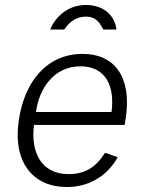

<svg xmlns="http://www.w3.org/2000/svg" viewBox="-20 -743 586 773"><path d="M182 -624H239C255 -649 282 -676 326 -676C372 -676 385 -643 396 -624H449C443 -676 402 -723 326 -723C248 -723 200 -669 182 -624ZM117 -240H482L487 -272C509 -431 444 -526 312 -526C174 -526 78 -421 55 -254C32 -87 115 10 249 10C333 10 408 -29 454 -110L403 -128C369 -74 327 -42 256 -42C144 -42 103 -133 117 -240ZM125 -292C136 -383 195 -476 304 -476C405 -476 443 -397 429 -292Z"/></svg>

Font: United Sans ExtraLight
Style: Italic
Weight: 200
Italic angle: -8°
Designer: Pablo Impallari, Rodrigo Fuenzalida (Modified by Dan O. Williams)
Version: Version 1.000;PS 001.000;hotconv 1.0.88;makeotf.lib2.5.64775